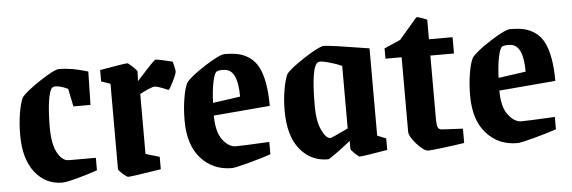

<svg xmlns="http://www.w3.org/2000/svg" viewBox="-42 -670 2390 802"><g transform="rotate(-5 1153.5 -269.0)"><path d="M189.9 9.8Q121.1 9.8 76.7 -46.1Q32.2 -102.1 32.2 -204.1Q32.2 -251.5 39.3 -294.2Q46.4 -336.9 57.1 -358.9Q74.7 -382.3 136.5 -423.1Q198.2 -463.9 217.8 -463.9Q271.5 -463.9 338.9 -442.9L335.9 -303.2H264.2L249 -377.9Q217.8 -393.1 195.8 -393.1Q188.5 -393.1 183.1 -389.2Q171.4 -379.4 164.8 -334Q158.2 -288.6 158.2 -223.1Q158.2 -154.8 178 -117.9Q197.8 -81.1 226.1 -81.1H338.9V-28.8Q301.3 -15.6 254.4 -2.9Q207.5 9.8 189.9 9.8Z M466.8 9.8Q461.4 9.8 444.1 -5.6Q426.8 -21 426.8 -25.9V-383.8L388.7 -397V-444.8Q490.7 -462.9 503.9 -462.9Q508.3 -462.9 526.1 -446Q543.9 -429.2 543.9 -424.8L542 -384.8Q548.3 -391.6 562.5 -407Q576.7 -422.4 584 -430.4Q591.3 -438.5 600.8 -448.5Q610.4 -458.5 615.7 -463.1Q621.1 -467.8 622.6 -467.8Q637.2 -467.8 693.8 -453.1Q702.6 -418 702.6 -413.1Q702.6 -402.8 686.8 -370.6Q670.9 -338.4 666 -336.9Q665 -337.4 655.8 -341.3Q646.5 -345.2 639.6 -347.9Q632.8 -350.6 623.5 -353.3Q614.3 -356 607.9 -356Q602.1 -356 581.8 -347.4Q561.5 -338.9 546.9 -330.1V-79.1L605 -62V-9.8Q480 9.8 466.8 9.8Z M901.4 11.2Q822.3 11.2 772 -44.9Q721.7 -101.1 721.7 -203.1Q721.7 -252 728.8 -295.2Q735.8 -338.4 746.6 -359.9Q764.2 -384.3 827.6 -425Q891.1 -465.8 912.6 -465.8Q946.3 -465.8 971.2 -460Q996.1 -454.1 1017.6 -438.7Q1039.1 -423.3 1052.7 -397.2Q1066.4 -371.1 1074 -330.3Q1081.5 -289.6 1081.5 -233.9L845.2 -213.9Q845.2 -145 870.8 -111.6Q896.5 -78.1 926.3 -78.1Q949.2 -78.1 1066.4 -84V-32.2Q1029.3 -19.5 972.4 -4.2Q915.5 11.2 901.4 11.2ZM846.7 -267.1 961.4 -283.2Q961.4 -394.5 908.7 -399.9Q887.7 -402.3 874.5 -397Q864.3 -393.6 856.2 -355.2Q848.1 -316.9 846.7 -267.1Z M1305.2 9.8Q1232.4 9.8 1187 -46.6Q1141.6 -103 1141.6 -208Q1141.6 -253.9 1148.7 -295.4Q1155.8 -336.9 1166.5 -359.9Q1184.1 -382.8 1246.8 -423.3Q1309.6 -463.9 1328.6 -463.9Q1352.1 -463.9 1517.6 -437V-70.8L1554.2 -56.2V-7.8Q1450.7 9.8 1437.5 9.8Q1433.6 9.8 1417.5 -5.6Q1401.4 -21 1401.4 -25.9V-59.1Q1374 -37.1 1342 -13.7Q1310.1 9.8 1305.2 9.8ZM1322.3 -78.1Q1328.1 -78.1 1397.5 -111.8V-374Q1375 -384.3 1343 -393.1Q1311 -401.9 1300.3 -398.9Q1268.6 -389.6 1268.6 -216.8Q1268.6 -153.8 1286.1 -116Q1303.7 -78.1 1322.3 -78.1Z M1725.1 9.8Q1707.5 9.8 1677.7 -23.2Q1647.9 -56.2 1647.9 -76.2V-388.2H1580.1V-431.2L1647.9 -460.9L1723.1 -548.8Q1726.6 -550.3 1737.8 -546.9Q1749 -543.5 1758.8 -539.1L1768.1 -535.2V-453.1H1867.2V-384.8H1768.1V-119.1Q1768.1 -92.3 1772.9 -82.8Q1777.8 -73.2 1791 -73.2L1877 -68.8V-8.8Q1839.8 -2.9 1788.3 3.4Q1736.8 9.8 1725.1 9.8Z M2098.6 11.2Q2019.5 11.2 1969.2 -44.9Q1918.9 -101.1 1918.9 -203.1Q1918.9 -252 1926 -295.2Q1933.1 -338.4 1943.8 -359.9Q1961.4 -384.3 2024.9 -425Q2088.4 -465.8 2109.9 -465.8Q2143.6 -465.8 2168.5 -460Q2193.4 -454.1 2214.8 -438.7Q2236.3 -423.3 2250 -397.2Q2263.7 -371.1 2271.2 -330.3Q2278.8 -289.6 2278.8 -233.9L2042.5 -213.9Q2042.5 -145 2068.1 -111.6Q2093.8 -78.1 2123.5 -78.1Q2146.5 -78.1 2263.7 -84V-32.2Q2226.6 -19.5 2169.7 -4.2Q2112.8 11.2 2098.6 11.2ZM2043.9 -267.1 2158.7 -283.2Q2158.7 -394.5 2106 -399.9Q2085 -402.3 2071.8 -397Q2061.5 -393.6 2053.5 -355.2Q2045.4 -316.9 2043.9 -267.1Z"/></g></svg>

Font: Grenze SemiBold
Style: Regular
Weight: 600
Designer: Renata Polastri
Foundry: Omnibus-Type
Version: Version 1.002;PS 001.002;hotconv 1.0.88;makeotf.lib2.5.64775